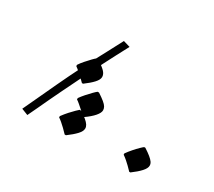

<svg xmlns="http://www.w3.org/2000/svg" viewBox="-129 -919 1309 1177"><g transform="rotate(30 525.5 -330.5)"><path d="M420 3Q405 -13 390.5 -27Q376 -41 362.5 -52.5Q349 -64 338 -71V-80Q355 -103 373 -123Q391 -143 405 -156.5Q419 -170 424 -174H434Q463 -156 479.5 -142Q496 -128 503.5 -116Q511 -104 511 -92Q511 -72 489 -48.5Q467 -25 429 3ZM460 -148Q452 -159 435 -174Q418 -189 402.5 -202.5Q387 -216 378 -221V-231Q390 -248 407.5 -268Q425 -288 441 -304Q457 -320 464 -325H474Q503 -306 520 -292Q537 -278 543.5 -266.5Q550 -255 550 -243Q550 -225 529 -200.5Q508 -176 468 -148ZM354 -323Q344 -334 330 -346.5Q316 -359 301 -372.5Q286 -386 272 -396V-405Q283 -422 300.5 -442Q318 -462 334.5 -479Q351 -496 358 -500H366Q407 -474 425 -455.5Q443 -437 443 -417Q443 -398 421.5 -374.5Q400 -351 362 -323ZM877 3Q862 -13 849.5 -25Q837 -37 824.5 -48Q812 -59 795 -71V-80Q810 -101 827.5 -121Q845 -141 860 -155.5Q875 -170 881 -174H889Q917 -156 934 -142Q951 -128 959 -116.5Q967 -105 967 -92Q967 -73 945 -49Q923 -25 885 3ZM162 14 116 -4Q150 -77 176.5 -133.5Q203 -190 224 -235.5Q245 -281 264 -319.5Q283 -358 301.5 -395Q320 -432 341 -473Q366 -520 392.5 -569.5Q419 -619 448 -675L496 -661Q470 -612 449 -572Q428 -532 410.5 -497.5Q393 -463 377.5 -432.5Q362 -402 348.5 -374.5Q335 -347 321 -318Q295 -265 272.5 -219Q250 -173 231.5 -133.5Q213 -94 196 -57.5Q179 -21 162 14Z"/></g></svg>

Font: Noto Nastaliq Urdu Medium
Style: Regular
Weight: 500
Designer: Monotype Design Team (Patrick Giasson: type design, Kamal Mansour: OpenType code, Glenda Bellarosa). Updated by Simon Co
Foundry: Monotype Imaging Inc., Simon Cozens
Version: Version 3.007